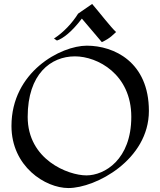

<svg xmlns="http://www.w3.org/2000/svg" viewBox="-20 -940 811 971"><path d="M733 -379C733 -626 557 -709 419 -709C288 -709 38 -577 38 -303C38 -98 209 11 326 11C464 11 733 -132 733 -379ZM644 -349C644 -133 509 -53 417 -53C325 -53 120 -132 120 -349C120 -566 237 -655 359 -655C473 -655 644 -565 644 -349ZM567 -778C539 -804 488 -871 446 -920L375 -871C345 -823 302 -777 253 -745L268 -735C299 -745 344 -780 394 -846C424 -811 461 -767 495 -727C539 -747 554 -767 567 -778Z"/></svg>

Font: Quintessential
Style: Regular
Weight: 400
Designer: Astigmatic (AOETI)
Foundry: Astigmatic (AOETI)
Version: Version 1.000